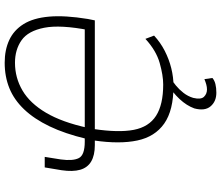

<svg xmlns="http://www.w3.org/2000/svg" viewBox="-82 -671 944 820"><g transform="rotate(-90 390.0 -261.0)"><path d="M433 8Q329 8 272.5 -31.5Q216 -71 200 -146.5Q184 -222 200 -331L206 -328H180Q137 -328 110.5 -343.5Q84 -359 75 -390.5Q66 -422 73 -470L85 -542H130L119 -473Q112 -421 125 -396Q138 -371 195 -371H219L207 -364Q229 -456 260.5 -521.5Q292 -587 333 -630Q374 -673 423.5 -693Q473 -713 532 -713Q587 -713 629 -693.5Q671 -674 697 -632.5Q723 -591 729 -523.5Q735 -456 719 -358L713 -328H240L249 -333Q233 -226 245.5 -161.5Q258 -97 305.5 -66.5Q353 -36 439 -36Q478 -36 531 -51Q584 -66 634 -112L648 -75Q619 -48 583 -29.5Q547 -11 508.5 -1.5Q470 8 433 8ZM532 -669Q468 -669 413.5 -637Q359 -605 318.5 -536.5Q278 -468 254 -358L249 -371H684L671 -352Q695 -475 681.5 -544Q668 -613 628 -641Q588 -669 532 -669ZM404 191Q367 191 346 166.5Q325 142 337 97Q349 64 377 34Q405 4 448 -23L461 0Q451 5 434.5 18.5Q418 32 403.5 50.5Q389 69 382 92Q374 125 386.5 138Q399 151 418 151Q428 151 439 148Q450 145 462 140L467 174Q457 183 441 187Q425 191 404 191Z"/></g></svg>

Font: Nunito Sans 7pt Condensed ExtraLight
Style: Italic
Weight: 250
Width: 3
Italic angle: -9°
Designer: Vernon Adams
Foundry: Vernon Adams
Version: Version 3.101;gftools[0.9.27]